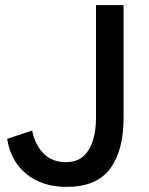

<svg xmlns="http://www.w3.org/2000/svg" viewBox="-20 -720 583 752"><path d="M241 12Q146 12 84 -38Q22 -88 8 -176L106 -209Q116 -155 149.5 -120Q183 -85 238 -85Q281 -85 306.5 -108Q332 -131 344 -170Q356 -209 356 -257V-700H464V-258Q464 -130 411 -59Q358 12 241 12Z"/></svg>

Font: Inclusive Sans Medium
Style: Regular
Weight: 500
Designer: Olivia King
Foundry: Olivia King
Version: Version 2.004